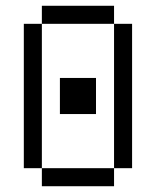

<svg xmlns="http://www.w3.org/2000/svg" viewBox="-20 -645 540 665"><path d="M375 -562.5H125V-625H375ZM62.5 -562.5H125V-62.5H62.5ZM125 -62.5H375V0H125ZM187.5 -375H312.5V-250H187.5ZM375 -562.5H437.5V-62.5H375Z"/></svg>

Font: 寒蝉点阵体 16px
Style: Regular
Weight: 400
Designer: Designed by Warren2060
Foundry: ChillType
Version: Version 1.000